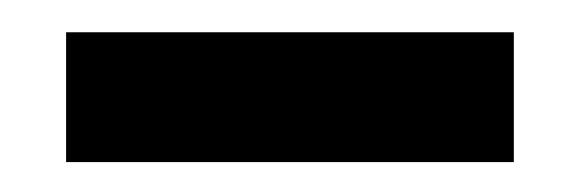

<svg xmlns="http://www.w3.org/2000/svg" viewBox="-20 -340 368 122"><path d="M22 -237V-319.5H306.5V-237Z"/></svg>

Font: HK Grotesk SemiBold
Style: Regular
Weight: 600
Designer: Alfredo Marco Pradil
Foundry: Hanken Design Co.
Version: Version 3.001;FEAKit 1.0